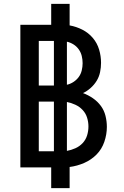

<svg xmlns="http://www.w3.org/2000/svg" viewBox="-20 -863 640 990"><path d="M244 107V0H85V-735H244V-843H339V-732Q373 -726 404.5 -710Q436 -694 458.5 -667.5Q481 -641 491 -607.5Q501 -574 501 -539Q501 -515 496 -491Q491 -467 478.5 -446.5Q466 -426 447.5 -409.5Q429 -393 408 -383Q435 -373 459 -356.5Q483 -340 500 -317Q517 -294 524 -265.5Q531 -237 531 -209Q531 -170 518 -132Q505 -94 478 -66.5Q451 -39 414.5 -23Q378 -7 339 -2V107ZM258 -422V-652H180V-422ZM325 -426Q343 -430 359 -440.5Q375 -451 386 -466Q397 -481 401.5 -500Q406 -519 406 -537Q406 -556 401.5 -574.5Q397 -593 386 -608.5Q375 -624 359 -634Q343 -644 325 -648ZM258 -83V-339H180V-83ZM325 -85Q347 -89 368.5 -98.5Q390 -108 406 -125Q422 -142 429 -164.5Q436 -187 436 -211Q436 -234 429 -256.5Q422 -279 406 -296Q390 -313 368.5 -323Q347 -333 325 -337Z"/></svg>

Font: Iosevka Aile Medium
Style: Regular
Weight: 500
Designer: Belleve Invis
Foundry: Belleve Invis
Version: Version 27.3.5; ttfautohint (v1.8.4)